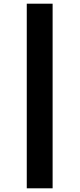

<svg xmlns="http://www.w3.org/2000/svg" viewBox="-20 -791 432 1040"><path d="M125 229H265V-771H125Z"/></svg>

Font: Noto Sans ExtraCondensed Black
Style: Italic
Weight: 900
Width: 2
Italic angle: -12°
Designer: Monotype Design Team
Foundry: Monotype Imaging Inc.
Version: Version 2.013